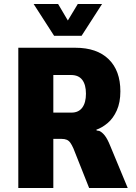

<svg xmlns="http://www.w3.org/2000/svg" viewBox="-20 -945 684 965"><path d="M72 0V-705H359Q467 -705 526 -647.5Q585 -590 585 -486Q585 -430 567 -390Q549 -350 521 -326.5Q493 -303 464 -293L466 -289L479 -287Q493 -281 506.5 -264Q520 -247 534 -212L622 0H428L349 -199Q341 -217 333.5 -227.5Q326 -238 315.5 -242.5Q305 -247 289 -247H248V0ZM248 -379H339Q375 -379 393.5 -404Q412 -429 412 -474Q412 -519 393.5 -543.5Q375 -568 337 -568H248ZM252 -765 149 -925H272L321 -842L371 -925H493L390 -765Z"/></svg>

Font: Nunito Sans 7pt Condensed Black
Style: Regular
Weight: 900
Width: 3
Designer: Vernon Adams
Foundry: Vernon Adams
Version: Version 3.101;gftools[0.9.27]